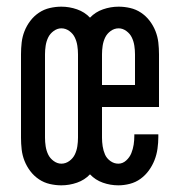

<svg xmlns="http://www.w3.org/2000/svg" viewBox="-20 -548 540 576"><path d="M164 8Q147 8 129.5 4Q112 0 97 -10Q82 -20 71 -34.5Q60 -49 53.5 -65.5Q47 -82 45 -99.5Q43 -117 43 -135V-385Q43 -403 45 -420.5Q47 -438 53.5 -454.5Q60 -471 71 -485.5Q82 -500 97 -510Q112 -520 129.5 -524Q147 -528 164 -528Q188 -528 211 -520Q234 -512 250 -495Q266 -512 289 -520Q312 -528 336 -528Q353 -528 370.5 -524Q388 -520 403 -510Q418 -500 429 -485.5Q440 -471 446.5 -454.5Q453 -438 455 -420.5Q457 -403 457 -385V-227H286V-135Q286 -122 288 -109Q290 -96 295 -84.5Q300 -73 311 -65Q322 -57 335 -57Q348 -57 358.5 -66.5Q369 -76 374 -88.5Q379 -101 381 -114Q383 -127 383 -141V-145H455V-137Q455 -120 452.5 -102Q450 -84 443.5 -67.5Q437 -51 426.5 -36.5Q416 -22 401.5 -11.5Q387 -1 369.5 3.5Q352 8 335 8Q311 8 288.5 0Q266 -8 250 -25Q234 -8 211 0Q188 8 164 8ZM286 -293H385V-385Q385 -398 383 -411Q381 -424 375.5 -435.5Q370 -447 359 -455Q348 -463 336 -463Q323 -463 312 -455Q301 -447 295.5 -435.5Q290 -424 288 -411Q286 -398 286 -385ZM164 -57Q177 -57 188 -65Q199 -73 204.5 -84.5Q210 -96 212 -109Q214 -122 214 -135V-385Q214 -398 212 -411Q210 -424 204.5 -435.5Q199 -447 188 -455Q177 -463 164 -463Q152 -463 141 -455Q130 -447 124.5 -435.5Q119 -424 117 -411Q115 -398 115 -385V-135Q115 -122 117 -109Q119 -96 124.5 -84.5Q130 -73 141 -65Q152 -57 164 -57Z"/></svg>

Font: Iosevka Fixed
Style: Regular
Weight: 400
Monospace: yes
Designer: Belleve Invis
Foundry: Belleve Invis
Version: Version 33.2.4